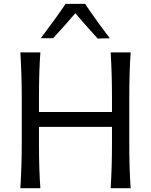

<svg xmlns="http://www.w3.org/2000/svg" viewBox="-20 -988 793 1008"><path d="M375.5 -918.5Q316.4 -849.1 258.8 -787.6H194.3Q279.8 -900.9 324.2 -967.8H426.8Q479.5 -888.2 556.6 -787.1L492.7 -785.6Q425.3 -859.9 375.5 -918.5ZM658.7 -474.6V-235.4Q658.7 -98.6 666 0H561Q567.9 -110.8 567.9 -235.4V-321.8H184.6V-235.4Q184.6 -98.6 191.9 0H86.9Q94.2 -118.7 94.2 -235.4V-474.6Q94.2 -592.8 86.9 -712.9H191.9Q184.6 -612.8 184.6 -474.6V-399.9H567.9V-474.6Q567.9 -600.6 561 -712.9H666Q658.7 -612.8 658.7 -474.6Z"/></svg>

Font: Commissioner Flair
Style: Regular
Weight: 400
Designer: Kostas Bartsokas
Foundry: Kostas Bartsokas
Version: Version 1.000